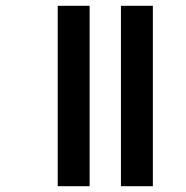

<svg xmlns="http://www.w3.org/2000/svg" viewBox="-20 -642 640 662"><path d="M397 -622V0H507V-622ZM179 -622V0H289V-622Z"/></svg>

Font: Noto Sans Devanagari UI SemiCondensed SemiBold
Style: Regular
Weight: 600
Width: 4
Designer: Jelle Bosma - Monotype Design Team
Foundry: Monotype Imaging Inc.
Version: Version 2.004